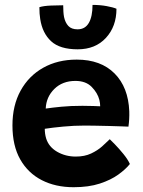

<svg xmlns="http://www.w3.org/2000/svg" viewBox="-20 -782 596 802"><path d="M522.5 -97Q505.5 -75.5 474.5 -53Q443.5 -30.5 397 -15.2Q350.5 0 287.5 0Q212 0 154.5 -29.5Q97 -59 64.5 -116.2Q32 -173.5 32 -258Q32 -341.5 66 -403.2Q100 -465 160.5 -499Q221 -533 300.5 -533Q401 -533 458.5 -475.2Q516 -417.5 520 -317Q521 -284 516.5 -253Q509.5 -253.5 486.2 -254.2Q463 -255 433.5 -255.8Q404 -256.5 377 -257Q350 -257.5 334.5 -257.5Q289 -257.5 244 -253.2Q199 -249 167 -244Q167 -223.5 172.5 -204.5Q183.5 -168.5 218.5 -148.2Q253.5 -128 296.5 -128Q333.5 -128 360.5 -140.8Q387.5 -153.5 406.5 -170.5Q425.5 -187.5 438.5 -200.5Q442.5 -197 459.8 -179.2Q477 -161.5 495.5 -138.8Q514 -116 522.5 -97ZM171 -328.5Q198 -332.5 236.2 -336.2Q274.5 -340 324.5 -340Q350.5 -340 370.2 -339.2Q390 -338.5 398.5 -338Q398.5 -350.5 395 -365Q387.5 -394 363 -419Q338.5 -444 295 -444Q241 -444 207 -410.5Q173 -377 171 -328.5ZM466.5 -745.5Q466.5 -671.5 422.5 -623.8Q378.5 -576 304.5 -576Q230 -576 193.5 -609.8Q157 -643.5 148 -702.5Q144.5 -723.5 144.5 -752Q162 -757.5 192.8 -758.8Q223.5 -760 244 -760Q244 -746 244.8 -733.8Q245.5 -721.5 247.5 -711Q252.5 -687.5 265.5 -673.5Q278.5 -659.5 304 -659.5Q335.5 -659.5 351 -686.2Q366.5 -713 366.5 -761.5Q398.5 -761.5 425.5 -756.5Q452.5 -751.5 466.5 -745.5Z"/></svg>

Font: Grandstander SemiBold
Style: Regular
Weight: 600
Designer: Tyler Finck
Foundry: Etcetera Type Co
Version: Version 1.200; ttfautohint (v1.8.3)